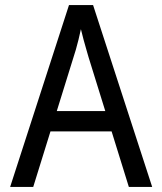

<svg xmlns="http://www.w3.org/2000/svg" viewBox="-20 -737 640 757"><path d="M20 0 252 -717H347L580 0H488L329 -512Q326 -524 320.5 -541.5Q315 -559 309.5 -580.5Q304 -602 299 -622Q295 -602 289.5 -580.5Q284 -559 279 -541Q274 -523 270 -512L111 0ZM154 -219 184 -299H411L437 -219Z"/></svg>

Font: Noto Sans Mono
Style: Regular
Weight: 400
Designer: Monotype Design Team
Foundry: Monotype Imaging Inc.
Version: Version 2.014